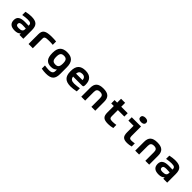

<svg xmlns="http://www.w3.org/2000/svg" viewBox="435 -2523 4530 4530"><g transform="rotate(45 2700.0 -258.0)"><path d="M298 -509C237 -509 187 -501 118 -486V-378C179 -389 232 -396 279 -396C375 -396 403 -377 403 -316V-306C346 -309 302 -309 280 -309C129 -309 60 -260 60 -154C60 -44 125 9 251 9C315 9 365 -6 399 -45H403V0H533V-284C533 -445 471 -509 298 -509ZM189 -157C189 -198 220 -217 287 -217C314 -217 361 -215 403 -213V-186C403 -128 369 -99 276 -99C217 -99 189 -117 189 -157Z M998 -396C1028 -396 1082 -395 1125 -390V-502C1079 -507 1032 -509 984 -509C768 -509 707 -461 707 -322V0H849V-322C849 -379 874 -396 998 -396Z M1254 -256V-244C1254 -64 1324 9 1461 9C1536 9 1572 -17 1600 -43H1607V-5C1607 64 1577 97 1476 97C1436 97 1380 90 1339 84V190C1399 201 1441 205 1489 205C1673 205 1735 134 1735 -31V-252C1735 -427 1657 -509 1496 -509C1333 -509 1254 -431 1254 -256ZM1382 -248V-252C1382 -358 1415 -396 1496 -396C1575 -396 1607 -358 1607 -252V-248C1607 -142 1575 -104 1496 -104C1415 -104 1382 -142 1382 -248Z M2339 -273C2339 -422 2265 -509 2105 -509C1941 -509 1861 -431 1861 -256V-244C1861 -66 1941 9 2116 9C2169 9 2233 1 2302 -14V-118C2260 -110 2175 -100 2129 -100C2045 -100 2004 -127 1993 -200H2289C2331 -200 2339 -209 2339 -273ZM1993 -298C2002 -370 2035 -400 2105 -400C2173 -400 2208 -363 2209 -298Z M2466 -295V0H2596V-291C2596 -364 2626 -396 2701 -396C2774 -396 2804 -364 2804 -291V0H2933V-295C2933 -444 2863 -509 2701 -509C2537 -509 2466 -444 2466 -295Z M3396 -104C3325 -104 3300 -124 3300 -183V-388H3516V-500H3300V-630H3164V-500H3078V-388H3164V-176C3164 -34 3218 9 3368 9C3418 9 3463 2 3522 -11V-115C3472 -107 3436 -104 3396 -104Z M4032 -104C3979 -104 3960 -124 3960 -183V-500H3651V-388H3824V-176C3824 -34 3872 9 4004 9C4047 9 4087 2 4138 -11V-115C4096 -107 4066 -104 4032 -104ZM3790 -645C3790 -601 3825 -573 3890 -573C3952 -573 3987 -601 3987 -645V-648C3987 -693 3952 -721 3890 -721C3825 -721 3790 -693 3790 -648Z M4266 -295V0H4396V-291C4396 -364 4426 -396 4501 -396C4574 -396 4604 -364 4604 -291V0H4733V-295C4733 -444 4663 -509 4501 -509C4337 -509 4266 -444 4266 -295Z M5098 -509C5037 -509 4987 -501 4918 -486V-378C4979 -389 5032 -396 5079 -396C5175 -396 5203 -377 5203 -316V-306C5146 -309 5102 -309 5080 -309C4929 -309 4860 -260 4860 -154C4860 -44 4925 9 5051 9C5115 9 5165 -6 5199 -45H5203V0H5333V-284C5333 -445 5271 -509 5098 -509ZM4989 -157C4989 -198 5020 -217 5087 -217C5114 -217 5161 -215 5203 -213V-186C5203 -128 5169 -99 5076 -99C5017 -99 4989 -117 4989 -157Z"/></g></svg>

Font: LT Wave Mono Bold
Style: Regular
Weight: 700
Designer: Daniel Lyons
Version: Version 2.5 (Glyphs App)